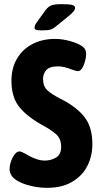

<svg xmlns="http://www.w3.org/2000/svg" viewBox="-20 -895 477 923"><path d="M39 -46Q26 -64 26 -81Q26 -109 41 -138Q56 -167 74 -167Q82 -167 99.5 -157Q117 -147 125 -143Q164 -123 194 -123Q226 -123 250 -138Q274 -153 274 -189Q274 -227 251 -248.5Q228 -270 179 -296Q104 -339 69.5 -385Q35 -431 35 -507Q35 -568 62 -613.5Q89 -659 136.5 -683.5Q184 -708 245 -708Q279 -708 317 -697.5Q355 -687 376 -672Q394 -659 394 -637Q394 -611 382.5 -582Q371 -553 354 -553Q346 -553 325 -561Q286 -576 260 -576Q218 -576 202.5 -558Q187 -540 187 -517Q187 -481 206 -462.5Q225 -444 267 -422Q276 -418 294 -408Q363 -368 393.5 -322Q424 -276 424 -201Q424 -145 400 -97.5Q376 -50 327 -21Q278 8 206 8Q157 8 109 -6.5Q61 -21 39 -46ZM146 -761Q146 -773 157 -788L198 -845Q212 -864 228 -869.5Q244 -875 275 -875Q311 -875 326 -871.5Q341 -868 341 -857Q341 -843 314 -821L250 -769Q235 -756 222 -752.5Q209 -749 181 -749Q159 -749 152.5 -752Q146 -755 146 -761Z"/></svg>

Font: Asap Condensed
Style: Bold
Weight: 700
Designer: Pablo Cosgaya
Foundry: Omnibus-Type
Version: Version 1.010; ttfautohint (v1.8)